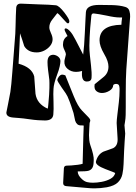

<svg xmlns="http://www.w3.org/2000/svg" viewBox="-20 -693 750 1055"><path d="M227 -31Q211 -31 189 -32.5Q167 -34 140 -38Q106 -43 84.5 -44.5Q63 -46 53 -47Q14 -50 15 -75Q19 -94 24.5 -122.5Q30 -151 37 -188Q42 -220 48 -300Q54 -380 64 -507Q65 -521 65.5 -549.5Q66 -578 67 -607Q68 -636 69 -650Q71 -674 96 -673L191 -669Q223 -668 247 -667Q271 -666 287 -664Q304 -662 333 -625Q361 -588 361 -577Q361 -563 351 -565Q348 -565 325 -591Q303 -617 295 -621L267 -585Q251 -565 251 -543Q251 -530 260 -511Q269 -492 269 -477Q269 -458 256 -441.5Q243 -425 223 -415Q203 -405 182 -405Q156 -405 139 -414.5Q122 -424 113 -440Q108 -457 102 -475Q96 -493 90 -510Q89 -482 87 -440.5Q85 -399 82 -343Q155 -323 168 -273Q170 -250 171.5 -226Q173 -202 175 -178Q183 -122 242 -96Q244 -102 244.5 -109.5Q245 -117 246 -125Q251 -177 251.5 -209.5Q252 -242 251 -255Q249 -269 247.5 -282.5Q246 -296 244 -309Q241 -335 241 -352Q241 -393 275 -392Q290 -390 301 -380.5Q312 -371 312 -357Q312 -347 308 -328Q304 -309 294 -283Q275 -232 274 -205Q274 -200 273.5 -192.5Q273 -185 273 -176Q273 -167 273.5 -157Q274 -147 274 -135Q275 -112 274.5 -94Q274 -76 273 -64Q270 -31 227 -31ZM500 342Q490 342 480 341.5Q470 341 461 340L346 330Q327 329 327 313L331 232Q332 216 350 217Q356 217 372.5 216Q389 215 407 212.5Q425 210 434 207Q435 170 436 130.5Q437 91 438 55.5Q439 20 440 -3Q435 -4 430.5 -4Q426 -4 422 -4Q401 -5 393 -30L384 -72Q379 -87 371.5 -110Q364 -133 351 -163Q349 -168 341 -180.5Q333 -193 319 -212Q295 -247 295 -253Q296 -263 304.5 -273Q313 -283 322 -283Q328 -283 339 -279L385 -165Q408 -108 431 -85Q454 -62 464 -51Q476 -39 476 -31Q476 -27 474 -22.5Q472 -18 472 -10Q472 -1 470.5 15Q469 31 469 50Q469 63 470.5 77Q472 91 476 103Q497 162 495 188L494 205Q492 237 467 245Q455 249 407 249Q407 270 430 291Q444 304 458 307.5Q472 311 491 311Q513 311 539.5 306Q566 301 587 289.5Q608 278 613 258Q613 256 559 236Q504 215 507 195Q517 155 549 140Q563 135 576 130.5Q589 126 602 121Q629 107 626 66L621 -17Q621 -32 625 -63.5Q629 -95 633 -131Q637 -167 637 -195Q637 -201 637 -206.5Q637 -212 636 -216Q635 -225 630 -228.5Q625 -232 619 -232Q612 -232 607 -229.5Q602 -227 602 -224Q601 -206 581 -194Q561 -182 540 -182Q522 -182 509 -193Q496 -204 500 -230L548 -269Q576 -291 576 -327Q576 -341 570.5 -358Q565 -375 552 -397Q527 -440 527 -471Q527 -555 647 -557Q647 -563 648 -573Q649 -583 651 -597H638Q611 -597 567 -607Q542 -612 524.5 -615Q507 -618 496 -619H493Q484 -619 482 -607Q474 -530 472.5 -488.5Q471 -447 471 -442Q471 -416 474 -388Q477 -360 480 -334Q485 -293 483 -266Q482 -245 457 -245Q425 -245 431 -303Q413 -298 398 -298Q371 -298 351.5 -314.5Q332 -331 334 -356Q334 -362 337.5 -374.5Q341 -387 342 -393Q342 -403 334 -418.5Q326 -434 326 -448Q326 -480 351 -495Q334 -526 335 -530Q335 -537 342 -537Q351 -536 365 -521Q379 -506 395 -474L437 -393Q443 -440 446 -510Q448 -563 450 -592Q452 -621 452 -626Q455 -666 525 -666Q555 -666 596.5 -665Q638 -664 668 -655Q686 -650 691 -633Q696 -616 695 -601L674 -311Q671 -263 671 -186V-105Q671 -81 670.5 -61Q670 -41 667 -24L664 -5Q665 8 666 19Q667 30 668 41Q668 41 665 83Q662 125 659 209Q658 238 652.5 264Q647 290 628 309Q609 328 567 336Q531 342 500 342Z"/></svg>

Font: Moo Lah Lah
Style: Regular
Weight: 400
Designer: Robert E. Leuschke
Foundry: Robert E. Leuschke
Version: Version 1.010; ttfautohint (v1.8.3)